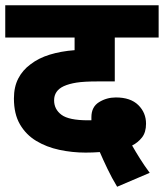

<svg xmlns="http://www.w3.org/2000/svg" viewBox="-20 -642 624 731"><path d="M426 69Q406 36 389 0.5Q372 -35 360 -63Q333 -61 306 -61Q255 -61 206 -71.5Q157 -82 118 -105.5Q79 -129 56 -168.5Q33 -208 33 -267Q33 -311 49.5 -343Q66 -375 96 -397Q127 -421 169.5 -434Q212 -447 264 -451V-499H0V-622H584V-499H417V-332H352Q300 -332 271.5 -327.5Q243 -323 223 -314Q186 -297 186 -260Q186 -226 214 -205Q242 -184 315 -184Q321 -184 328 -184Q328 -191 328 -196Q328 -235 357 -253Q386 -271 421 -271Q477 -271 506.5 -242Q536 -213 536 -171Q536 -138 520.5 -118.5Q505 -99 483 -88Q496 -65 513 -38Q530 -11 550 16Z"/></svg>

Font: Noto Sans ExtraBold
Style: Regular
Weight: 800
Designer: Monotype Design Team
Foundry: Monotype Imaging Inc.
Version: Version 2.007